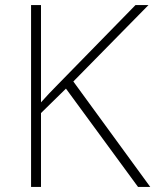

<svg xmlns="http://www.w3.org/2000/svg" viewBox="-20 -734 610 754"><path d="M570 0H522L239 -386L141 -290V0H102V-714H141V-332Q156 -349 172.5 -366.5Q189 -384 206 -401L512 -714H563L268 -414Z"/></svg>

Font: Noto Sans Khmer ExtraLight
Style: Regular
Weight: 250
Version: Version 2.003